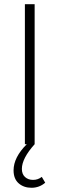

<svg xmlns="http://www.w3.org/2000/svg" viewBox="-20 -679 280 904"><path d="M43.9 123Q43.9 62 106 0H97.2V-659.2H143.1V0Q83 66.9 83 116.2Q83 141.1 97.9 154.5Q112.8 168 135.7 168Q158.7 168 176.8 153.8L192.9 181.2Q165 205.1 128.4 205.1Q91.8 205.1 67.9 184.1Q43.9 163.1 43.9 123Z"/></svg>

Font: SourceSansPro-Light
Style: Regular
Weight: 300
Designer: Paul D. Hunt
Foundry: Adobe Systems Incorporated
Version: Version 2.020;PS 2.0;hotconv 1.0.86;makeotf.lib2.5.63406